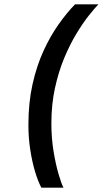

<svg xmlns="http://www.w3.org/2000/svg" viewBox="-20 -732 472 882"><path d="M170 130Q154.5 101.5 141 56.2Q127.5 11 119 -44Q110.5 -99 110.5 -158Q110.5 -260.5 129.5 -345.2Q148.5 -430 180 -498.5Q211.5 -567 249.2 -620.2Q287 -673.5 324.5 -712H432Q414.5 -694 387.5 -660Q360.5 -626 331 -577.2Q301.5 -528.5 275.2 -465.8Q249 -403 232.5 -327.5Q216 -252 216 -165Q216 -97.5 226 -37Q236 23.5 249 67.8Q262 112 271.5 130Z"/></svg>

Font: Overpass SemiBold
Style: Italic
Weight: 600
Italic angle: -10°
Designer: Delve Withrington, Dave Bailey, Thomas Jockin
Foundry: Delve Fonts LLC
Version: Version 4.000